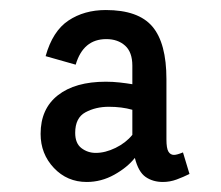

<svg xmlns="http://www.w3.org/2000/svg" viewBox="-20 -735 440 383"><path d="M153 -372Q114 -372 87.5 -400Q61 -428 61 -468Q61 -518 95.5 -545Q130 -572 191 -572Q205 -572 218.5 -570.5Q232 -569 244 -567V-604Q244 -631 229.5 -644Q215 -657 192 -657Q146 -657 131 -606L71 -623Q85 -673 116.5 -694Q148 -715 191 -715Q256 -715 284 -682Q312 -649 312 -577V-457Q312 -439 316 -432.5Q320 -426 327 -426Q333 -426 345 -431L358 -388Q346 -382 332.5 -377Q319 -372 305 -372Q285 -372 270.5 -382Q256 -392 249 -420Q234 -401 208 -386.5Q182 -372 153 -372ZM171 -430Q190 -430 210.5 -440Q231 -450 244 -466V-516Q223 -522 197 -522Q171 -522 150.5 -511Q130 -500 130 -470Q130 -449 142.5 -439.5Q155 -430 171 -430Z"/></svg>

Font: Orienta
Style: Regular
Weight: 400
Designer: Eduardo Rodriguez Tunni
Foundry: Eduardo Rodriguez Tunni
Version: Version 1.002; ttfautohint (v1.8.4.7-5d5b);gftools[0.9.23]